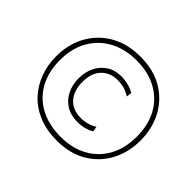

<svg xmlns="http://www.w3.org/2000/svg" viewBox="-156 -914 1141 1141"><g transform="rotate(45 414.5 -343.5)"><path d="M438 9Q350.5 9 283.8 -18.8Q217 -46.5 171.8 -95.2Q126.5 -144 103.2 -207.8Q80 -271.5 80 -344Q80 -443.5 123.2 -523.2Q166.5 -603 246.5 -649.5Q326.5 -696 436 -696Q547.5 -696 626.5 -648.8Q705.5 -601.5 747.2 -521.8Q789 -442 789 -344Q789 -243 746 -163.2Q703 -83.5 624.2 -37.2Q545.5 9 438 9ZM438 -23Q533 -23 604.8 -62Q676.5 -101 716.8 -173Q757 -245 757 -344Q757 -443 717 -514.8Q677 -586.5 604.8 -625.2Q532.5 -664 436 -664Q340 -664 267 -624.8Q194 -585.5 153 -513.8Q112 -442 112 -344Q112 -244 152.2 -172Q192.5 -100 265.8 -61.5Q339 -23 438 -23ZM445 -156Q388 -156 348.2 -181.2Q308.5 -206.5 287.8 -249.2Q267 -292 267 -345Q267 -398 287.8 -440.5Q308.5 -483 347 -508Q385.5 -533 439 -533Q470 -533 499.5 -525Q529 -517 550 -504L546 -471Q515.5 -490 488.5 -496Q461.5 -502 439 -502Q377.5 -502 337.8 -461.8Q298 -421.5 298 -345Q298 -274 335.5 -230.5Q373 -187 445 -187Q499.5 -187 546 -216L552 -183Q535 -172.5 507.2 -164.2Q479.5 -156 445 -156Z"/></g></svg>

Font: Commissioner Thin
Style: Italic
Weight: 100
Italic angle: -12°
Designer: Kostas Bartsokas
Foundry: Kostas Bartsokas
Version: Version 1.000; ttfautohint (v1.8.3)